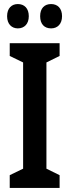

<svg xmlns="http://www.w3.org/2000/svg" viewBox="-20 -927 343 947"><path d="M15 -847C15 -808 38 -787 68 -787C100 -787 122 -809 122 -847C122 -886 100 -907 68 -907C38 -907 15 -887 15 -847ZM178 -847C178 -808 199 -787 232 -787C264 -787 286 -809 286 -847C286 -886 264 -907 232 -907C200 -907 178 -887 178 -847ZM274 0V-63L209 -95V-619L274 -651V-714H28V-651L94 -619V-95L28 -63V0Z"/></svg>

Font: Noto Sans Sinhala UI ExtraCondensed SemiBold
Style: Regular
Weight: 600
Width: 2
Designer: Jelle Bosma - Monotype Design Team
Foundry: Monotype Imaging Inc.
Version: Version 2.006